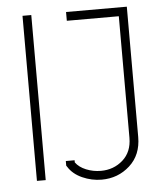

<svg xmlns="http://www.w3.org/2000/svg" viewBox="-51 -724 673 787"><g transform="rotate(-5 285.5 -330.5)"><path d="M250 -679.2H500V-143.1Q500 -69.3 451.7 -25.6Q403.3 18.1 335.9 18.1Q294.9 18.1 256.6 1Q218.3 -16.1 199.2 -46.9L195.8 -51.8V-70.8H231.9V-62Q246.6 -41.5 275.4 -29.8Q304.2 -18.1 335.9 -18.1Q388.7 -18.1 426.3 -51.5Q463.9 -85 463.9 -143.1V-643.1H250ZM106.9 0H70.8V-679.2H106.9Z"/></g></svg>

Font: Rawengulk
Style: Regular
Weight: 400
Version: Version 0.92